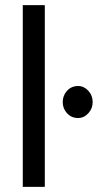

<svg xmlns="http://www.w3.org/2000/svg" viewBox="-20 -730 382 750"><path d="M69 0V-710H155V0ZM225 -331Q225 -357 242 -375.5Q259 -394 285 -394Q308 -394 325 -375.5Q342 -357 342 -331Q342 -306 325 -287.5Q308 -269 285 -269Q259 -269 242 -287.5Q225 -306 225 -331Z"/></svg>

Font: Mukta Vaani
Style: Regular
Weight: 400
Designer: Noopur Datye, Girish Dalvi, Yashodeep Gholap, Pallavi Karambelkar
Foundry: Ek Type
Version: Version 2.538;PS 1.000;hotconv 16.6.51;makeotf.lib2.5.65220;